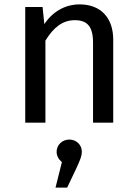

<svg xmlns="http://www.w3.org/2000/svg" viewBox="-20 -559 626 875"><path d="M343 -539C276 -539 219 -505 182 -449L174 -527H95V0H187V-374C224 -434 265 -467 321 -467C376 -467 404 -440 404 -365V0H496V-378C496 -478 439 -539 343 -539ZM296 77C264 77 238 101 238 133C238 150 246 166 262 180L233 296H286L327 210C347 167 353 150 353 133C353 101 328 77 296 77Z"/></svg>

Font: Fira Sans
Style: Regular
Weight: 400
Designer: Carrois Corporate & Edenspiekermann AG
Foundry: Carrois Corporate GbR & Edenspiekermann AG
Version: Version 4.203